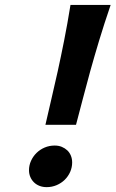

<svg xmlns="http://www.w3.org/2000/svg" viewBox="-20 -750 471 782"><path d="M98.1 -56.6Q98.1 -76.7 106.4 -95Q114.7 -113.3 128.9 -127.2Q143.1 -141.1 162.1 -149.2Q181.2 -157.2 202.6 -157.2Q218.8 -157.2 231.7 -151.9Q244.6 -146.5 254.2 -137.5Q263.7 -128.4 268.8 -115.7Q273.9 -103 273.9 -88.4Q273.9 -68.4 265.9 -50Q257.8 -31.7 243.7 -17.8Q229.5 -3.9 210.4 4.2Q191.4 12.2 169.9 12.2Q154.3 12.2 141.1 7.1Q127.9 2 118.4 -7.3Q108.9 -16.6 103.5 -29.3Q98.1 -42 98.1 -56.6ZM165 -241.7Q176.8 -294.4 189.5 -347.7Q202.1 -400.9 215.1 -459.7Q228 -518.6 241.2 -585Q254.4 -651.4 267.1 -730H430.7Q403.8 -651.4 383.8 -585Q363.8 -518.6 347.4 -459.7Q331.1 -400.9 317.4 -347.7Q303.7 -294.4 289.6 -241.7Z"/></svg>

Font: Andika New Basic
Style: Bold Italic
Weight: 700
Italic angle: -14°
Designer: Victor Gaultney, Annie Olsen, Pablo Ugerman
Foundry: SIL International
Version: Version 5.500